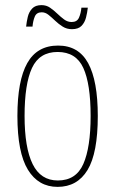

<svg xmlns="http://www.w3.org/2000/svg" viewBox="-20 -720 450 750"><path d="M205 10Q130 10 89 -57Q48 -124 48 -267Q48 -405 86.5 -473.5Q125 -542 207 -542Q287 -542 324.5 -473Q362 -404 362 -267Q362 -122 322 -56Q282 10 205 10ZM206 -15Q277 -15 305.5 -79.5Q334 -144 334 -267Q334 -392 305.5 -454.5Q277 -517 205 -517Q134 -517 105 -454.5Q76 -392 76 -267Q76 -143 107.5 -79Q139 -15 206 -15ZM261 -606Q241 -606 225 -616Q209 -626 195.5 -639Q182 -652 169.5 -662Q157 -672 143 -672Q123 -672 116 -655.5Q109 -639 107 -616H82Q84 -635 88.5 -654Q93 -673 105.5 -686.5Q118 -700 142 -700Q161 -700 175.5 -690Q190 -680 203.5 -667Q217 -654 230.5 -644Q244 -634 260 -634Q281 -634 288.5 -651Q296 -668 298 -690H323Q321 -671 316 -651.5Q311 -632 298.5 -619Q286 -606 261 -606Z"/></svg>

Font: Noto Serif Thai ExtraCondensed Thin
Style: Regular
Weight: 100
Width: 2
Designer: Monotype Design Team
Foundry: Monotype Imaging Inc.
Version: Version 2.001; ttfautohint (v1.8.4.7-5d5b)